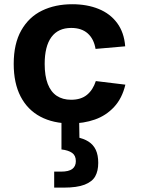

<svg xmlns="http://www.w3.org/2000/svg" viewBox="-20 -566 660 899"><path d="M311.1 12Q228.9 12 168.9 -19.9Q108.9 -51.8 76.5 -114.2Q44.2 -176.6 44.2 -266.6Q44.2 -361.6 79.7 -424Q115.2 -486.5 176.8 -516.3Q238.4 -546.2 318.3 -546.2Q387.6 -546.2 441.7 -524.2Q495.8 -502.3 528.5 -458.2Q561.2 -414 566.2 -349.1L427.4 -337Q419.6 -383.9 390.7 -409.6Q361.8 -435.2 313.6 -435.2Q252.2 -435.2 220.7 -392.3Q189.2 -349.4 189.2 -266.6Q189.2 -210.5 203.6 -173.1Q218 -135.8 245.7 -117.3Q273.4 -98.9 313.2 -98.9Q359.1 -98.9 387.2 -121.9Q415.2 -144.8 428.7 -186.4L567 -169.6Q551.9 -105.5 514 -64.9Q476.1 -24.3 423.9 -6.2Q371.8 12 311.1 12ZM440 196.7Q440 234.4 425.9 259.6Q411.8 284.8 376.1 298.7Q340.5 312.5 278.2 312.5H233.7V237.6H265.7Q301.9 237.6 318.5 225.1Q335.1 212.6 335.1 188.4Q335.1 162.2 317.5 149.8Q299.8 137.3 267.8 133.8V-24H350.3L352.3 104L336.8 75.8Q371.6 82.4 394.2 96.8Q416.9 111.2 428.5 135.6Q440 160.1 440 196.7Z"/></svg>

Font: Monaspace Neon Var
Style: Regular
Weight: 400
Designer: Riley Cran and the Lettermatic Team
Version: Version 1.000 (Monaspace Neon Var)